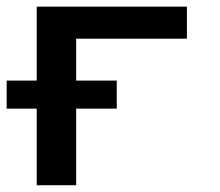

<svg xmlns="http://www.w3.org/2000/svg" viewBox="-30 -548 650 568"><path d="M315.4 -226.6H195.3V0H78.6V-226.6H-10.3V-309.6H78.6V-528.3H522.9V-433.6H195.3V-309.6H315.4Z"/></svg>

Font: Roboto Mono
Style: Regular
Weight: 500
Designer: Google
Version: Version 2.000986; 2015; ttfautohint (v1.3)